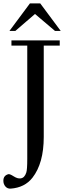

<svg xmlns="http://www.w3.org/2000/svg" viewBox="-46 -929 383 1141"><path d="M309 -689V-658H214V-115Q214 41 147 127Q101 186 17 192Q-2 193 -14 179Q-26 165 -26 145Q-26 114 4 106Q12 104 35.5 119Q59 134 77 131Q100 128 110 97Q116 81 116 15V-658H22V-689ZM193 -909 315 -745H281L162 -846L45 -745H10L132 -909Z"/></svg>

Font: GFS Didot
Style: Regular
Weight: 400
Designer: Takis Katsoulidis and George D. Matthiopoulos
Foundry: Takis Katsoulidis and George D. Matthiopoulos
Version: Version 1.0